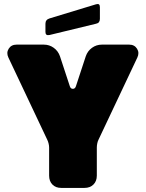

<svg xmlns="http://www.w3.org/2000/svg" viewBox="-20 -918 711 938"><path d="M220 -60Q220 -33 236 -16.5Q252 0 279 0H393Q420 0 436.5 -16.5Q453 -33 453 -60V-197Q453 -206 455 -216.5Q457 -227 461 -235L651 -637Q662 -660 649.5 -680Q637 -700 611 -700H478Q451 -700 429.5 -684.5Q408 -669 399 -643L351 -497Q347 -484 336 -484Q325 -484 321 -497L273 -643Q264 -669 242.5 -684.5Q221 -700 194 -700H61Q35 -700 22.5 -680Q10 -660 21 -637L211 -235Q215 -227 217.5 -216.5Q220 -206 220 -197ZM222 -747Q212 -745 207 -748.5Q202 -752 202 -762V-802Q202 -812 207 -818.5Q212 -825 222 -828L449 -897Q459 -900 463.5 -896.5Q468 -893 468 -883V-826Q468 -816 463.5 -810Q459 -804 449 -802Z"/></svg>

Font: Bolota
Style: Bold
Weight: 240
Designer: Gabriel Pang
Version: Version 1.000